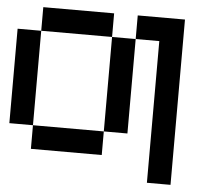

<svg xmlns="http://www.w3.org/2000/svg" viewBox="-51 -655 901 810"><g transform="rotate(5 400.0 -250.0)"><path d="M0 -100V-500H100V-100ZM100 -100H400V0H100ZM100 -500V-600H400V-500ZM400 -100V-500H500V-100ZM500 -500V-600H700V100H600V-500Z"/></g></svg>

Font: Galmuri9 Regular
Style: Regular
Weight: 400
Designer: Lee Minseo (quiple)
Version: Version 2.399;hotconv 1.1.1;makeotfexe 2.6.0 DEVELOPMENT